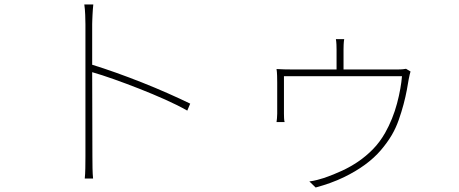

<svg xmlns="http://www.w3.org/2000/svg" viewBox="-20 -777 2040 854"><path d="M813 -285Q771 -309 715 -334Q659 -359 600.5 -382Q542 -405 487 -424.5Q432 -444 390 -456L391 -81Q391 -55 391.5 -28.5Q392 -2 394 17H357Q359 -2 359.5 -28.5Q360 -55 360 -81V-669Q360 -685 359 -711Q358 -737 355 -757H395Q394 -747 393 -735Q392 -723 391.5 -710.5Q391 -698 390.5 -687Q390 -676 390 -669V-489Q439 -474 496.5 -453.5Q554 -433 612 -410Q670 -387 725.5 -362.5Q781 -338 826 -316Z M1806 -459Q1803 -450 1798 -425Q1795 -406 1789.5 -376.5Q1784 -347 1775 -313Q1766 -279 1753.5 -243.5Q1741 -208 1723 -177Q1703 -143 1674 -109Q1645 -75 1603.5 -44.5Q1562 -14 1508 12Q1454 38 1384 57L1356 30Q1373 28 1392 23Q1411 18 1423 14Q1463 0 1501 -17.5Q1539 -35 1573.5 -58.5Q1608 -82 1638.5 -113Q1669 -144 1693 -186Q1710 -216 1723.5 -249.5Q1737 -283 1746 -317Q1755 -351 1760.5 -382Q1766 -413 1768 -438H1243V-271Q1243 -263 1243.5 -251.5Q1244 -240 1246 -234H1210Q1211 -240 1212 -251.5Q1213 -263 1213 -271V-410Q1213 -422 1212.5 -440Q1212 -458 1210 -470Q1224 -469 1243.5 -468.5Q1263 -468 1283 -468H1477V-557Q1477 -565 1476.5 -578.5Q1476 -592 1474 -603H1511Q1509 -592 1508.5 -578.5Q1508 -565 1508 -557V-468H1743Q1763 -468 1772 -469Q1781 -470 1786 -471Z"/></svg>

Font: SpoqaHanSansJP-Thin
Style: Regular
Weight: 250
Designer: [Source Han Sans]
Ryoko NISHIZUKA  (kana & ideographs); Paul D. Hunt (Latin, Greek & Cyrillic); Wenlong ZHANG  (bopomofo
Foundry: Spoqa (http://bi.spoqa.com)
Version: Version 1.002.20150607